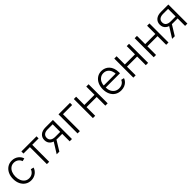

<svg xmlns="http://www.w3.org/2000/svg" viewBox="476 -2187 3837 3837"><g transform="rotate(-45 2394.5 -268.0)"><path d="M290 10.3Q219.7 10.3 165.5 -25.1Q111.3 -60.5 80.8 -123.3Q50.3 -186 50.3 -267.6Q50.3 -350.1 80.8 -413.1Q111.3 -476.1 165.5 -511.5Q219.7 -546.9 290 -546.9Q332 -546.9 366.9 -534.7Q401.9 -522.5 429 -501.5Q456.1 -480.5 474.1 -454.1Q492.2 -427.7 500 -399.4L437 -384.3Q432.1 -401.9 420.2 -420.2Q408.2 -438.5 389.6 -453.6Q371.1 -468.8 346.2 -478.3Q321.3 -487.8 290 -487.8Q235.4 -487.8 196.5 -458.3Q157.7 -428.7 137.2 -379.2Q116.7 -329.6 116.7 -267.6Q116.7 -206.5 137.2 -157Q157.7 -107.4 196.5 -78.1Q235.4 -48.8 290 -48.8Q321.8 -48.8 347.2 -58.3Q372.6 -67.9 391.1 -83.5Q409.7 -99.1 421.6 -117.9Q433.6 -136.7 438.5 -154.8L501.5 -139.6Q494.1 -111.3 475.8 -84.5Q457.5 -57.6 430.2 -36.1Q402.8 -14.6 367.4 -2.2Q332 10.3 290 10.3Z M738.3 0V-480H556.6V-539.1H984.4V-480H803.7V0Z M1447.3 0H1382.3V-481H1245.1Q1176.3 -481 1141.4 -452.6Q1106.4 -424.3 1106.4 -373.5Q1106.4 -323.2 1141.4 -295.2Q1176.3 -267.1 1245.1 -267.1H1410.6V-210.9H1240.7Q1144.5 -210.9 1092.8 -255.4Q1041 -299.8 1041 -373.5Q1041 -448.2 1092.5 -493.7Q1144 -539.1 1240.2 -539.1H1447.3ZM1090.8 0H1015.6L1168 -244.1H1240.7Z M1930.7 -539.1V-478H1670.9V0H1605.5V-539.1Z M2407.2 -306.2V-245.1H2087.4V-306.2ZM2104 -539.1V0H2038.6V-539.1ZM2456.1 -539.1V0H2390.6V-539.1Z M2832 11.2Q2756.3 11.2 2700.9 -24.2Q2645.5 -59.6 2615.5 -122.3Q2585.4 -185.1 2585.4 -266.6Q2585.4 -348.6 2615.5 -411.9Q2645.5 -475.1 2699.2 -511Q2752.9 -546.9 2822.8 -546.9Q2869.6 -546.9 2911.4 -530Q2953.1 -513.2 2985.6 -479.2Q3018.1 -445.3 3036.6 -394.8Q3055.2 -344.2 3055.2 -276.9V-250.5H2627V-307.1H3019.5L2989.7 -286.1Q2989.7 -344.7 2969.5 -390.4Q2949.2 -436 2911.9 -462.2Q2874.5 -488.3 2822.8 -488.3Q2771.5 -488.3 2732.9 -461.4Q2694.3 -434.6 2672.9 -389.9Q2651.4 -345.2 2651.4 -290.5V-258.8Q2651.4 -195.3 2673.3 -147.9Q2695.3 -100.6 2736.1 -74.2Q2776.9 -47.9 2832 -47.9Q2870.6 -47.9 2900.1 -60.1Q2929.7 -72.3 2950 -93.5Q2970.2 -114.7 2980 -140.6L3043 -125Q3030.8 -87.9 3002 -56.6Q2973.1 -25.4 2929.9 -7.1Q2886.7 11.2 2832 11.2Z M3550.8 -306.2V-245.1H3231V-306.2ZM3247.6 -539.1V0H3182.1V-539.1ZM3599.6 -539.1V0H3534.2V-539.1Z M4126.5 -306.2V-245.1H3806.6V-306.2ZM3823.2 -539.1V0H3757.8V-539.1ZM4175.3 -539.1V0H4109.9V-539.1Z M4709.5 0H4644.5V-481H4507.3Q4438.5 -481 4403.6 -452.6Q4368.7 -424.3 4368.7 -373.5Q4368.7 -323.2 4403.6 -295.2Q4438.5 -267.1 4507.3 -267.1H4672.9V-210.9H4502.9Q4406.7 -210.9 4355 -255.4Q4303.2 -299.8 4303.2 -373.5Q4303.2 -448.2 4354.7 -493.7Q4406.2 -539.1 4502.4 -539.1H4709.5ZM4353 0H4277.8L4430.2 -244.1H4502.9Z"/></g></svg>

Font: Inter 18pt Light
Style: Regular
Weight: 300
Designer: Rasmus Andersson
Foundry: rsms
Version: Version 4.001;git-66647c0bb